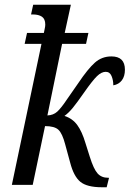

<svg xmlns="http://www.w3.org/2000/svg" viewBox="-20 -780 547 810"><path d="M276 -94 255 -171Q243 -217 226.5 -232.5Q210 -248 170 -248L118 0H30L155 -595H84L94 -641H165Q166 -647 168.5 -658Q171 -669 171 -676Q171 -700 157 -709.5Q143 -719 119 -719H111L120 -760H279L253 -641H353L343 -595H242L180 -293Q205 -294 221.5 -309Q238 -324 262 -360L310 -429Q351 -490 380.5 -516Q410 -542 450 -542Q507 -542 507 -486Q507 -458 494 -441Q481 -424 458 -420Q458 -442 450.5 -459.5Q443 -477 426 -477Q408 -477 389 -458.5Q370 -440 335 -390Q305 -347 287.5 -325.5Q270 -304 252 -291Q286 -280 306 -252.5Q326 -225 340 -178L359 -118Q375 -67 391.5 -48.5Q408 -30 436 -30H440L430 10H410Q347 10 319 -13Q291 -36 276 -94Z"/></svg>

Font: Noto Serif Cond
Style: Italic
Weight: 400
Width: 3
Italic angle: -12°
Designer: Monotype Design Team
Foundry: Monotype Imaging Inc.
Version: Version 1.001